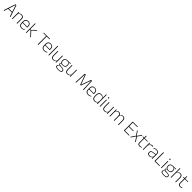

<svg xmlns="http://www.w3.org/2000/svg" viewBox="1559 -5125 9773 9773"><g transform="rotate(45 6445.5 -239.0)"><path d="M33.5 0 243.5 -639H315L526 0H484L286 -609.5H272.5L75.5 0ZM133 -213.5V-248.5H426V-213.5Z M967.5 0V-308Q967.5 -356 954.5 -390.5Q941.5 -425 912 -443.8Q882.5 -462.5 833 -462.5Q787.5 -462.5 753.5 -444.5Q719.5 -426.5 699 -395.2Q678.5 -364 671.5 -324L660.5 -356H670.5Q676 -394 697 -426Q718 -458 755 -477.2Q792 -496.5 844 -496.5Q903.5 -496.5 939.2 -474.2Q975 -452 991 -410.8Q1007 -369.5 1007 -311.5V0ZM635.5 0V-486.5H675L672.5 -362.5L675 -361V0Z M1334 10Q1236 10 1183.5 -41.2Q1131 -92.5 1131 -187V-290.5Q1131 -391.5 1179.5 -445Q1228 -498.5 1321 -498.5Q1383 -498.5 1425.2 -474.2Q1467.5 -450 1489.2 -404.8Q1511 -359.5 1511 -295.5V-278Q1511 -265.5 1510.5 -252.8Q1510 -240 1508.5 -225.5H1472Q1472.5 -245.5 1472.5 -263.2Q1472.5 -281 1472.5 -296Q1472.5 -350.5 1455.2 -388Q1438 -425.5 1404.2 -445.2Q1370.5 -465 1321 -465Q1247 -465 1208.5 -421Q1170 -377 1170 -293V-245V-239V-184.5Q1170 -147 1181 -117.5Q1192 -88 1213.2 -67.2Q1234.5 -46.5 1266 -35.5Q1297.5 -24.5 1339 -24.5Q1386 -24.5 1426.5 -38.5Q1467 -52.5 1502.5 -78.5L1498 -40Q1467.5 -17 1425.8 -3.5Q1384 10 1334 10ZM1151 -225.5V-257.5H1498.5V-225.5Z M1952.5 0 1725.5 -244H1667.5V-276.5H1725.5L1942 -486.5H1992L1753 -254.5V-269L2002 0ZM1635 0V-664H1674.5V0Z M2490 0V-634.5H2530.5V0ZM2289.5 -604V-639H2730.5V-604Z M2953 10Q2855 10 2802.5 -41.2Q2750 -92.5 2750 -187V-290.5Q2750 -391.5 2798.5 -445Q2847 -498.5 2940 -498.5Q3002 -498.5 3044.2 -474.2Q3086.5 -450 3108.2 -404.8Q3130 -359.5 3130 -295.5V-278Q3130 -265.5 3129.5 -252.8Q3129 -240 3127.5 -225.5H3091Q3091.5 -245.5 3091.5 -263.2Q3091.5 -281 3091.5 -296Q3091.5 -350.5 3074.2 -388Q3057 -425.5 3023.2 -445.2Q2989.5 -465 2940 -465Q2866 -465 2827.5 -421Q2789 -377 2789 -293V-245V-239V-184.5Q2789 -147 2800 -117.5Q2811 -88 2832.2 -67.2Q2853.5 -46.5 2885 -35.5Q2916.5 -24.5 2958 -24.5Q3005 -24.5 3045.5 -38.5Q3086 -52.5 3121.5 -78.5L3117 -40Q3086.5 -17 3044.8 -3.5Q3003 10 2953 10ZM2770 -225.5V-257.5H3117.5V-225.5Z M3256.5 0V-664H3296.5V0Z M3483.5 -486.5V-178.5Q3483.5 -130.5 3496.5 -96Q3509.5 -61.5 3539 -42.8Q3568.5 -24 3618 -24Q3664 -24 3697.8 -42Q3731.5 -60 3752.2 -91.2Q3773 -122.5 3779.5 -162.5L3790.5 -130.5H3780.5Q3775 -93 3754 -60.8Q3733 -28.5 3696.2 -9.2Q3659.5 10 3607 10Q3548 10 3512 -12.2Q3476 -34.5 3460 -75.8Q3444 -117 3444 -175V-486.5ZM3815.5 -486.5V0H3776L3778.5 -123.5L3776 -125.5V-486.5Z M4142.5 -140.5Q4050.5 -140.5 4001 -182.8Q3951.5 -225 3951.5 -306V-328Q3951.5 -376.5 3970.5 -413.5Q3989.5 -450.5 4031 -471.8Q4072.5 -493 4139 -494.5L4375 -500V-467L4201.5 -470V-470.5Q4249 -464.5 4277.2 -444.8Q4305.5 -425 4317.8 -394.5Q4330 -364 4330 -325V-302Q4330 -222 4282.2 -181.2Q4234.5 -140.5 4142.5 -140.5ZM4139.5 153H4149Q4200 153 4238.2 144.8Q4276.5 136.5 4298.2 118.2Q4320 100 4320 69V67Q4320 32.5 4294.8 12.8Q4269.5 -7 4210 -11.5L4079 -22.5L4097.5 -23.5Q4060 -18.5 4031.5 -8.2Q4003 2 3987 20.2Q3971 38.5 3971 66.5V68Q3971 100.5 3992.2 119Q4013.5 137.5 4051.5 145.2Q4089.5 153 4139.5 153ZM4138 186Q4076.5 186 4030.5 175.5Q3984.5 165 3958.8 140.8Q3933 116.5 3933 75V73Q3933 39.5 3950.8 18Q3968.5 -3.5 3998 -14.8Q4027.5 -26 4062.5 -29.5L4061.5 -28.5Q4009 -33.5 3985.5 -50.2Q3962 -67 3962 -95.5V-96Q3962 -114 3970.8 -127Q3979.5 -140 3999 -147.5Q4018.5 -155 4049.5 -155.5V-163L4117.5 -144L4079 -144.5Q4034 -144 4016.5 -133.8Q3999 -123.5 3999 -103.5V-103Q3999 -81.5 4021.8 -70Q4044.5 -58.5 4100.5 -53.5L4217 -42.5Q4292 -35.5 4325 -8.2Q4358 19 4358 66.5V69Q4358 111 4331.8 136.8Q4305.5 162.5 4258.5 174.2Q4211.5 186 4148.5 186ZM4142 -172Q4191.5 -172 4224.8 -187Q4258 -202 4275 -232Q4292 -262 4292 -305.5V-329.5Q4292 -372 4275.5 -402Q4259 -432 4226.2 -447.8Q4193.5 -463.5 4145 -463.5H4141Q4087.5 -463.5 4054 -446.2Q4020.5 -429 4005.2 -398.5Q3990 -368 3990 -328.5V-307Q3990 -262.5 4007 -232.5Q4024 -202.5 4057.8 -187.2Q4091.5 -172 4142 -172Z M4500 -486.5V-178.5Q4500 -130.5 4513 -96Q4526 -61.5 4555.5 -42.8Q4585 -24 4634.5 -24Q4680.5 -24 4714.2 -42Q4748 -60 4768.8 -91.2Q4789.5 -122.5 4796 -162.5L4807 -130.5H4797Q4791.5 -93 4770.5 -60.8Q4749.5 -28.5 4712.8 -9.2Q4676 10 4623.5 10Q4564.5 10 4528.5 -12.2Q4492.5 -34.5 4476.5 -75.8Q4460.5 -117 4460.5 -175V-486.5ZM4832 -486.5V0H4792.5L4795 -123.5L4792.5 -125.5V-486.5Z M5209.5 0 5238 -639H5309.5L5495 -118.5H5503L5688 -639H5759.5L5788 0H5748L5735.5 -303.5L5723 -599H5712.5L5525.5 -73H5472L5285 -599H5274.5L5262.5 -303L5250 0Z M6119.5 10Q6021.5 10 5969 -41.2Q5916.5 -92.5 5916.5 -187V-290.5Q5916.5 -391.5 5965 -445Q6013.5 -498.5 6106.5 -498.5Q6168.5 -498.5 6210.8 -474.2Q6253 -450 6274.8 -404.8Q6296.5 -359.5 6296.5 -295.5V-278Q6296.5 -265.5 6296 -252.8Q6295.5 -240 6294 -225.5H6257.5Q6258 -245.5 6258 -263.2Q6258 -281 6258 -296Q6258 -350.5 6240.8 -388Q6223.5 -425.5 6189.8 -445.2Q6156 -465 6106.5 -465Q6032.5 -465 5994 -421Q5955.5 -377 5955.5 -293V-245V-239V-184.5Q5955.5 -147 5966.5 -117.5Q5977.5 -88 5998.8 -67.2Q6020 -46.5 6051.5 -35.5Q6083 -24.5 6124.5 -24.5Q6171.5 -24.5 6212 -38.5Q6252.5 -52.5 6288 -78.5L6283.5 -40Q6253 -17 6211.2 -3.5Q6169.5 10 6119.5 10ZM5936.5 -225.5V-257.5H6284V-225.5Z M6582 10Q6493.5 10 6446.5 -43.8Q6399.5 -97.5 6399.5 -199V-287.5Q6399.5 -389 6446.8 -442.8Q6494 -496.5 6584 -496.5Q6632.5 -496.5 6670.2 -477.8Q6708 -459 6730.2 -425.2Q6752.5 -391.5 6755 -345.5H6768L6753 -309.5Q6750 -360.5 6728 -394.5Q6706 -428.5 6670.8 -445.8Q6635.5 -463 6592 -463Q6518 -463 6478.5 -419Q6439 -375 6439 -290V-197.5Q6439 -112.5 6478.5 -68.2Q6518 -24 6593 -24Q6636.5 -24 6670.2 -41.8Q6704 -59.5 6726 -91.2Q6748 -123 6754.5 -164.5L6767.5 -132.5H6756Q6750.5 -93 6728.5 -60.8Q6706.5 -28.5 6669.8 -9.2Q6633 10 6582 10ZM6751 0 6754 -126.5 6753 -140V-347L6753.5 -359L6751 -497.5V-664H6790.5V0Z M6944.5 0V-486.5H6984V0ZM6964.5 -585.5Q6949 -585.5 6941.2 -594.5Q6933.5 -603.5 6933.5 -620.5V-624.5Q6933.5 -641 6941.2 -650Q6949 -659 6964.5 -659Q6979.5 -659 6987.2 -650Q6995 -641 6995 -624.5V-620.5Q6995 -603 6987.2 -594.2Q6979.5 -585.5 6964.5 -585.5Z M7170 -486.5V-178.5Q7170 -130.5 7183 -96Q7196 -61.5 7225.5 -42.8Q7255 -24 7304.5 -24Q7350.5 -24 7384.2 -42Q7418 -60 7438.8 -91.2Q7459.5 -122.5 7466 -162.5L7477 -130.5H7467Q7461.5 -93 7440.5 -60.8Q7419.5 -28.5 7382.8 -9.2Q7346 10 7293.5 10Q7234.5 10 7198.5 -12.2Q7162.5 -34.5 7146.5 -75.8Q7130.5 -117 7130.5 -175V-486.5ZM7502 -486.5V0H7462.5L7465 -123.5L7462.5 -125.5V-486.5Z M8267.5 0V-308.5Q8267.5 -356.5 8255.8 -391Q8244 -425.5 8217 -444Q8190 -462.5 8145 -462.5Q8103.5 -462.5 8072.5 -445Q8041.5 -427.5 8022.2 -397.2Q8003 -367 7997 -328.5L7985.5 -361.5H7992.5Q7998 -396.5 8018.5 -427.5Q8039 -458.5 8073.2 -477.5Q8107.5 -496.5 8156 -496.5Q8211 -496.5 8244.2 -474.5Q8277.5 -452.5 8292.5 -411.2Q8307.5 -370 8307.5 -312V0ZM7654 0V-486.5H7693.5L7691 -362L7693.5 -360.5V0ZM7961 0V-308Q7961 -356.5 7949 -391Q7937 -425.5 7910.5 -444Q7884 -462.5 7839 -462.5Q7796.5 -462.5 7765.2 -444.5Q7734 -426.5 7715.2 -395.2Q7696.5 -364 7690 -324L7678 -356H7689Q7694 -394 7713.8 -426Q7733.5 -458 7767.5 -477.2Q7801.5 -496.5 7850 -496.5Q7916.5 -496.5 7952.2 -462Q7988 -427.5 7997 -359.5Q7999 -348.5 7999.8 -337.5Q8000.5 -326.5 8000.5 -315V0Z M8690.5 0V-639H8731V0ZM8703 0V-35H9061V0ZM8713 -309.5V-344.5H9051V-309.5ZM8702 -604V-639H9058V-604Z M9149.5 0 9319 -258V-246L9153 -486.5H9197.5L9344.5 -271.5H9350L9496.5 -486.5H9541L9375 -246V-258.5L9544 0H9499.5L9350 -229.5H9344.5L9194.5 0Z M9821.5 9.5Q9770 9.5 9738.2 -5.8Q9706.5 -21 9691.5 -52.2Q9676.5 -83.5 9676.5 -130.5V-459H9716V-134.5Q9716 -79 9741.8 -52.5Q9767.5 -26 9828.5 -26Q9859 -26 9888.2 -33.2Q9917.5 -40.5 9944 -55.5L9939.5 -18.5Q9916.5 -6 9885.2 1.8Q9854 9.5 9821.5 9.5ZM9589 -443V-475.5H9938L9934 -443ZM9677 -469.5V-612.5L9717 -621L9715 -469.5Z M10087.5 -305 10074.5 -334 10085 -337.5Q10101.5 -409.5 10146.5 -451.5Q10191.5 -493.5 10259.5 -493.5Q10279 -493.5 10294 -490.2Q10309 -487 10319.5 -483L10322 -444Q10309.5 -449.5 10293 -452.5Q10276.5 -455.5 10257 -455.5Q10197.5 -455.5 10152.5 -417.5Q10107.5 -379.5 10087.5 -305ZM10051 0V-486.5H10090L10087 -338L10090.5 -334.5V0Z M10697 0 10699.5 -125 10697.5 -131.5V-290L10698 -328Q10698 -394.5 10664.5 -428.5Q10631 -462.5 10560 -462.5Q10506 -462.5 10462.8 -445.5Q10419.5 -428.5 10388.5 -407L10393 -444Q10409.5 -456 10434.2 -468.2Q10459 -480.5 10491.5 -488.5Q10524 -496.5 10564.5 -496.5Q10609.5 -496.5 10642.2 -485Q10675 -473.5 10696 -451.8Q10717 -430 10727 -399Q10737 -368 10737 -328.5V0ZM10523.5 10Q10451 10 10411.8 -24.2Q10372.5 -58.5 10372.5 -124V-136.5Q10372.5 -197.5 10410.5 -229.8Q10448.5 -262 10535.5 -274.5L10707 -300L10709 -269L10541 -244.5Q10472.5 -234.5 10442.2 -210Q10412 -185.5 10412 -138.5V-128Q10412 -77 10443 -50.5Q10474 -24 10533.5 -24Q10582 -24 10616.8 -42.2Q10651.5 -60.5 10672.8 -91.8Q10694 -123 10700.5 -162L10711 -131H10702Q10697 -94 10676 -61.8Q10655 -29.5 10617 -9.8Q10579 10 10523.5 10Z M10933 0H10892V-639H10933ZM10911 -35.5H11252.5V0H10911Z M11364 0V-486.5H11403.5V0ZM11384 -585.5Q11368.5 -585.5 11360.8 -594.5Q11353 -603.5 11353 -620.5V-624.5Q11353 -641 11360.8 -650Q11368.5 -659 11384 -659Q11399 -659 11406.8 -650Q11414.5 -641 11414.5 -624.5V-620.5Q11414.5 -603 11406.8 -594.2Q11399 -585.5 11384 -585.5Z M11732 -140.5Q11640 -140.5 11590.5 -182.8Q11541 -225 11541 -306V-328Q11541 -376.5 11560 -413.5Q11579 -450.5 11620.5 -471.8Q11662 -493 11728.5 -494.5L11964.5 -500V-467L11791 -470V-470.5Q11838.5 -464.5 11866.8 -444.8Q11895 -425 11907.2 -394.5Q11919.5 -364 11919.5 -325V-302Q11919.5 -222 11871.8 -181.2Q11824 -140.5 11732 -140.5ZM11729 153H11738.5Q11789.5 153 11827.8 144.8Q11866 136.5 11887.8 118.2Q11909.5 100 11909.5 69V67Q11909.5 32.5 11884.2 12.8Q11859 -7 11799.5 -11.5L11668.5 -22.5L11687 -23.5Q11649.5 -18.5 11621 -8.2Q11592.5 2 11576.5 20.2Q11560.5 38.5 11560.5 66.5V68Q11560.5 100.5 11581.8 119Q11603 137.5 11641 145.2Q11679 153 11729 153ZM11727.5 186Q11666 186 11620 175.5Q11574 165 11548.2 140.8Q11522.5 116.5 11522.5 75V73Q11522.5 39.5 11540.2 18Q11558 -3.5 11587.5 -14.8Q11617 -26 11652 -29.5L11651 -28.5Q11598.5 -33.5 11575 -50.2Q11551.5 -67 11551.5 -95.5V-96Q11551.5 -114 11560.2 -127Q11569 -140 11588.5 -147.5Q11608 -155 11639 -155.5V-163L11707 -144L11668.5 -144.5Q11623.5 -144 11606 -133.8Q11588.5 -123.5 11588.5 -103.5V-103Q11588.5 -81.5 11611.2 -70Q11634 -58.5 11690 -53.5L11806.5 -42.5Q11881.5 -35.5 11914.5 -8.2Q11947.5 19 11947.5 66.5V69Q11947.5 111 11921.2 136.8Q11895 162.5 11848 174.2Q11801 186 11738 186ZM11731.5 -172Q11781 -172 11814.2 -187Q11847.5 -202 11864.5 -232Q11881.5 -262 11881.5 -305.5V-329.5Q11881.5 -372 11865 -402Q11848.5 -432 11815.8 -447.8Q11783 -463.5 11734.5 -463.5H11730.5Q11677 -463.5 11643.5 -446.2Q11610 -429 11594.8 -398.5Q11579.5 -368 11579.5 -328.5V-307Q11579.5 -262.5 11596.5 -232.5Q11613.5 -202.5 11647.2 -187.2Q11681 -172 11731.5 -172Z M12389 0V-308Q12389 -356 12376 -390.5Q12363 -425 12333.5 -443.8Q12304 -462.5 12254.5 -462.5Q12208.5 -462.5 12174.8 -444.5Q12141 -426.5 12120.8 -395.5Q12100.5 -364.5 12093.5 -324L12080 -356H12092Q12097.5 -394 12118.8 -426Q12140 -458 12176.8 -477.2Q12213.5 -496.5 12265.5 -496.5Q12325 -496.5 12360.8 -474.2Q12396.5 -452 12412.5 -410.8Q12428.5 -369.5 12428.5 -311.5V0ZM12057 0V-664H12096.5V-498.5L12094.5 -359L12096.5 -355V0Z M12737.5 9.5Q12686 9.5 12654.2 -5.8Q12622.5 -21 12607.5 -52.2Q12592.5 -83.5 12592.5 -130.5V-459H12632V-134.5Q12632 -79 12657.8 -52.5Q12683.5 -26 12744.5 -26Q12775 -26 12804.2 -33.2Q12833.5 -40.5 12860 -55.5L12855.5 -18.5Q12832.5 -6 12801.2 1.8Q12770 9.5 12737.5 9.5ZM12505 -443V-475.5H12854L12850 -443ZM12593 -469.5V-612.5L12633 -621L12631 -469.5Z"/></g></svg>

Font: Anek Telugu Medium ExtraLight
Style: Regular
Weight: 250
Version: Version 1.003